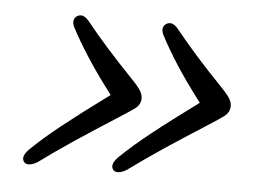

<svg xmlns="http://www.w3.org/2000/svg" viewBox="-35 -425 548 413"><g transform="rotate(5 239.0 -218.5)"><path d="M461.5 -209Q459 -200 450.2 -193.5Q441.5 -187 416.5 -171Q364 -137.5 325.5 -111.8Q287 -86 251.5 -60Q243.5 -55 235.8 -53.8Q228 -52.5 223.5 -56.5Q213.5 -67.5 230.5 -85Q257.5 -111.5 296.5 -142.5Q335.5 -173.5 395.5 -217.5Q363 -260 341.2 -293.8Q319.5 -327.5 305 -355.5Q297 -372 308.5 -380Q320.5 -387.5 333 -373.5Q356.5 -344.5 380.5 -317.5Q404.5 -290.5 439.5 -254Q455.5 -237.5 459.8 -228Q464 -218.5 461.5 -209ZM269 -209Q266.5 -200 257.8 -193.5Q249 -187 224 -171Q171.5 -137.5 133 -111.8Q94.5 -86 59 -60Q51 -55 43.2 -53.8Q35.5 -52.5 31 -56.5Q21 -67.5 38 -85Q65 -111.5 104 -142.5Q143 -173.5 203 -217.5Q170.5 -260 148.8 -293.8Q127 -327.5 112.5 -355.5Q104.5 -372 116 -380Q128 -387.5 140.5 -373.5Q164 -344.5 188 -317.5Q212 -290.5 247 -254Q263 -237.5 267.2 -228Q271.5 -218.5 269 -209Z"/></g></svg>

Font: Fraunces 72pt S100 Light
Style: Italic
Weight: 300
Italic angle: -16°
Version: Version 1.000; ttfautohint (v1.8.3)